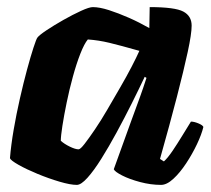

<svg xmlns="http://www.w3.org/2000/svg" viewBox="-20 -520 593 540"><path d="M196 0Q178 0 147.5 -9Q117 -18 85.5 -31Q54 -44 32 -56.5Q10 -69 8 -75Q11 -112 18.5 -155.5Q26 -199 36 -243Q46 -287 56 -324Q66 -361 74 -385.5Q82 -410 85 -414Q90 -421 111 -435Q132 -449 158.5 -464Q185 -479 208 -489.5Q231 -500 241 -500Q260 -500 286.5 -491.5Q313 -483 342.5 -470Q372 -457 400 -441L401 -500Q472 -500 495.5 -487.5Q519 -475 519 -448Q519 -425 508 -374Q497 -323 477.5 -247.5Q458 -172 430 -73L441 -66Q452 -76 465.5 -96Q479 -116 493 -139Q507 -162 517 -178Q526 -178 538 -173Q550 -168 552 -163Q547 -142 534 -114.5Q521 -87 503.5 -60.5Q486 -34 467.5 -17Q449 0 433 0Q404 0 374 -8Q344 -16 323.5 -26.5Q303 -37 300 -44L348 -177Q355 -196 361 -212.5Q367 -229 374.5 -249.5Q382 -270 392 -301L387 -304Q371 -270 350.5 -229Q330 -188 308 -147.5Q286 -107 265 -73.5Q244 -40 226 -20Q208 0 196 0ZM201 -100Q206 -100 218 -115.5Q230 -131 247 -156Q264 -181 282 -212Q300 -243 318 -274Q336 -305 350 -332Q364 -359 372 -377Q319 -392 288 -399.5Q257 -407 227 -409Q217 -397 206 -369Q195 -341 185 -304.5Q175 -268 167.5 -231.5Q160 -195 155.5 -166Q151 -137 151 -124Q161 -115 176.5 -107.5Q192 -100 201 -100Z"/></svg>

Font: Texturina Medium 12pt Black
Style: Italic
Weight: 900
Italic angle: -11°
Version: Version 1.002